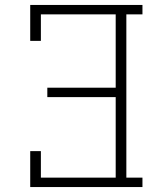

<svg xmlns="http://www.w3.org/2000/svg" viewBox="-20 -755 640 775"><path d="M102 0V-145H145V-38H447V-363H171V-401H447V-697H145V-590H102V-735H555V-697H490V-38H555V0Z"/></svg>

Font: Iosevka Slab XLtEx
Style: Regular
Weight: 200
Width: 7
Monospace: yes
Designer: Belleve Invis
Foundry: Belleve Invis
Version: Version 11.1.0; ttfautohint (v1.8.3)